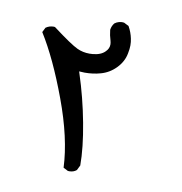

<svg xmlns="http://www.w3.org/2000/svg" viewBox="-66 -440 633 667"><g transform="rotate(10 250.0 -107.0)"><path d="M220.7 164.1Q236.3 164.1 246.6 155.3L255.4 137.7Q255.4 75.7 239.3 -10.5Q223.1 -96.7 196.8 -177.2L194.8 -183.6Q208 -182.6 214.4 -182.6Q243.7 -182.6 269.5 -189.9Q300.3 -198.2 323 -221.7Q345.7 -245.1 351.1 -274.4Q354.5 -290.5 354.5 -303.2Q354.5 -315.9 352.1 -326.7Q347.7 -348.6 336.4 -368.7L319.3 -377.4Q316.4 -377.9 312 -377.9Q307.6 -377.9 300.3 -376Q293 -374 286.1 -368.7Q277.8 -358.4 275.9 -344.7Q277.8 -325.7 283.7 -307.1Q285.6 -300.3 285.6 -294.4Q285.6 -279.8 273.9 -268.6Q259.3 -253.4 230 -251Q224.6 -250.5 219.2 -250.5Q195.8 -250.5 175.8 -259.8Q152.3 -270.5 85.4 -320.8Q83 -321.3 81.1 -321.3Q65.4 -321.3 53.2 -312.5L44.9 -295.9Q97.2 -212.4 146.2 -80.1Q195.3 52.2 199.7 155.3L215.8 163.6Q218.3 164.1 220.7 164.1Z"/></g></svg>

Font: Bakudai
Style: Light
Weight: 300
Version: Version 1.48